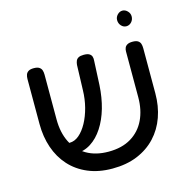

<svg xmlns="http://www.w3.org/2000/svg" viewBox="-111 -853 953 974"><g transform="rotate(-15 366.0 -366.5)"><path d="M362 14Q289.8 14 233.9 -9.8Q178 -33.5 139.6 -76Q101.2 -118.5 81.6 -175.9Q62 -233.2 62 -300.5V-536.8Q62 -549.2 65.6 -559.4Q69.2 -569.5 78.9 -575.5Q88.5 -581.5 106.8 -581.5Q125 -581.5 134.6 -575.5Q144.2 -569.5 147.9 -559.4Q151.5 -549.2 151.5 -535.8V-300.5Q151.5 -231.5 176.6 -180.9Q201.8 -130.2 249.6 -102.1Q297.5 -74 364.8 -74Q435.5 -74 483.6 -103.1Q531.8 -132.2 556.4 -183.6Q581 -235 581 -301.5V-542.5Q581 -553.2 584.8 -561.9Q588.5 -570.5 598.2 -576Q608 -581.5 625.8 -581.5Q644 -581.5 653.6 -575.4Q663.2 -569.2 666.5 -559.1Q669.8 -549 669.8 -535.8V-298.5Q669.8 -231.8 649.6 -174.9Q629.5 -118 589.9 -75.6Q550.2 -33.2 493.2 -9.6Q436.2 14 362 14ZM174.8 -107.5 159.8 -168.8H185.2Q211.5 -168.8 234.9 -188.5Q258.2 -208.2 276.9 -242.2Q295.5 -276.2 306.8 -319.5Q318 -362.8 319 -410.2L323.2 -540.5Q324.2 -552 328 -561.4Q331.8 -570.8 341.4 -576.1Q351 -581.5 369 -581.5Q388 -581.5 397.8 -575.9Q407.5 -570.2 410.8 -560.8Q414 -551.2 412.8 -539.2L406.8 -412.2Q403.2 -348.2 387.4 -292.9Q371.5 -237.5 344.2 -195.8Q317 -154 280.6 -130.8Q244.2 -107.5 199.2 -107.5ZM616.5 -665.2Q601 -665.2 589.8 -677.5Q578.5 -689.8 578.5 -707.2Q578.5 -723 590.1 -735.1Q601.8 -747.2 616.5 -747.2Q631.2 -747.2 643 -735.1Q654.8 -723 654.8 -707.2Q654.8 -689.8 643.5 -677.5Q632.2 -665.2 616.5 -665.2Z"/></g></svg>

Font: Fredoka Light
Style: Regular
Weight: 300
Designer: Ben Nathan
Foundry: Milena B. Brandão, Ben Nathan
Version: Version 2.001